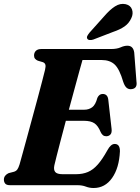

<svg xmlns="http://www.w3.org/2000/svg" viewBox="-21 -952 722 987"><path d="M376.5 0H31Q12.5 0 5.8 -8.2Q-1 -16.5 -1 -28.5Q-1 -40.5 6 -49Q13 -57.5 23.5 -62L50.5 -69Q62 -72.5 68 -80.8Q74 -89 79.5 -106.5Q83.5 -121 93.5 -157Q103.5 -193 116.8 -241.8Q130 -290.5 144.5 -343.8Q159 -397 172.5 -447Q186 -497 196 -535.8Q206 -574.5 210.5 -593Q215 -611.5 212 -620.2Q209 -629 199 -632.5L173.5 -640Q165 -643.5 159.5 -649.8Q154 -656 154 -666.5Q154 -681.5 163.5 -690.8Q173 -700 191.5 -700H549.5Q580 -700 598.8 -708.5Q617.5 -717 634 -717Q664 -717 669 -682L680.5 -533Q686 -498 657 -494Q642.5 -491.5 631.5 -499.5Q620.5 -507.5 612.5 -531Q593.5 -596.5 568.8 -620Q544 -643.5 501.5 -643.5H403Q397.5 -625 386.8 -585.8Q376 -546.5 362 -494.8Q348 -443 333 -388H412.5Q435.5 -388 452.8 -400.5Q470 -413 479.5 -449Q489 -469 506.5 -469Q532 -469 535.5 -440.5L552.5 -290.5Q555 -270.5 547.2 -261.2Q539.5 -252 525.5 -251.5Q515 -251.5 508 -257.2Q501 -263 496.5 -273Q483 -306 464 -318.5Q445 -331 410.5 -331H317.5Q303.5 -278.5 291.2 -231.5Q279 -184.5 270.2 -150.2Q261.5 -116 258.5 -102.5Q253.5 -79.5 262.8 -68Q272 -56.5 301 -56.5H369.5Q404 -56.5 430.8 -67.8Q457.5 -79 481.2 -105.8Q505 -132.5 531 -179.5Q548.5 -212 568.5 -212Q596 -212 595.5 -174Q591.5 -88.5 555.2 -37Q519 14.5 460 14.5Q439 14.5 420.2 7.2Q401.5 0 376.5 0ZM516 -870Q543.5 -902 570.2 -919.2Q597 -936.5 625 -930.5Q650.5 -924.5 657.8 -902.8Q665 -881 654 -858.5Q642 -832 619 -816Q596 -800 560.5 -788L458 -748.5Q448.5 -745.5 439.8 -746.2Q431 -747 427.5 -753.5Q424 -760 428.2 -768Q432.5 -776 439.5 -784.5Z"/></svg>

Font: Fraunces 72pt Soft
Style: Bold Italic
Weight: 700
Italic angle: -16°
Version: Version 1.000;[b76b70a41]